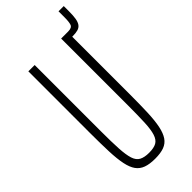

<svg xmlns="http://www.w3.org/2000/svg" viewBox="-254 -829 882 882"><g transform="rotate(-45 187.0 -388.5)"><path d="M263 -658V-688H305Q330 -688 335 -702Q340 -716 340 -746V-785H374V-751Q374 -723 371 -705Q368 -687 360.5 -676.5Q353 -666 339.5 -662Q326 -658 306 -658ZM175 8Q140 8 116.5 -0.5Q93 -9 79 -28.5Q65 -48 58 -82Q51 -116 49 -166.5Q47 -217 47 -287V-688H88V-256Q88 -188 90.5 -144Q93 -100 101 -75Q109 -50 127 -40.5Q145 -31 175 -31Q206 -31 223 -40.5Q240 -50 248 -75Q256 -100 258 -144Q260 -188 260 -256V-688H302V-287Q302 -217 300 -166.5Q298 -116 291 -82.5Q284 -49 270.5 -29Q257 -9 234 -0.5Q211 8 175 8Z"/></g></svg>

Font: Saira UltraCondensed ExtraLight
Style: Regular
Weight: 250
Width: 1
Designer: Hector Gatti with collaboration of the Omnibus-Type team
Foundry: Omnibus-Type
Version: Version 1.101